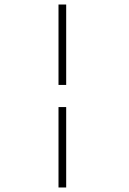

<svg xmlns="http://www.w3.org/2000/svg" viewBox="-20 -770 570 850"><path d="M239 -750H273V-394H239ZM239 -296H273V60H239Z"/></svg>

Font: TypoPRO Titillium Text
Style: 1 wt
Weight: 100
Designer: Accademia di Belle Arti di Urbino and others
Foundry: Accademia di Belle Arti di Urbino and others.
Version: Version 25.000